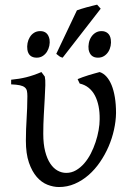

<svg xmlns="http://www.w3.org/2000/svg" viewBox="-20 -772 548 808"><path d="M468.3 -296.4Q467.8 -262.2 459.7 -225.8Q451.7 -189.5 436.8 -155Q421.9 -120.6 400.6 -89.6Q379.4 -58.6 352.8 -35.4Q326.2 -12.2 294.7 1.5Q263.2 15.1 228 15.1Q204.6 15.1 179.7 5.4Q154.8 -4.4 134.8 -27.3Q114.7 -50.3 101.8 -87.6Q88.9 -125 88.9 -180.2Q88.9 -206.1 89.8 -228.3Q90.8 -250.5 92 -272.5Q93.3 -294.4 94.2 -317.4Q95.2 -340.3 95.2 -367.2Q95.2 -380.4 93.3 -389.4Q91.3 -398.4 84.2 -404.3Q77.1 -410.2 63.7 -413.1Q50.3 -416 26.9 -417V-436.5Q60.5 -439.5 90.8 -447Q121.1 -454.6 154.3 -468.8L168.5 -449.7Q171.4 -437 170.7 -413.1Q169.9 -389.2 168.2 -357.2Q166.5 -325.2 164.3 -287.1Q162.1 -249 162.1 -209Q162.1 -165.5 170.2 -134.5Q178.2 -103.5 191.7 -83.5Q205.1 -63.5 222.4 -54Q239.7 -44.4 258.8 -44.4Q280.8 -44.4 299.8 -55.4Q318.8 -66.4 334.5 -84.5Q350.1 -102.5 362.1 -125.7Q374 -148.9 382.3 -174.1Q390.6 -199.2 395 -224.1Q399.4 -249 399.4 -270Q399.9 -299.8 394.8 -325.2Q389.6 -350.6 379.4 -370.1Q369.1 -389.6 353 -402.6Q336.9 -415.5 315.4 -420.4L306.6 -439Q315.9 -442.9 327.9 -447.3Q339.8 -451.7 352.8 -455.6Q365.7 -459.5 377.9 -462.9Q390.1 -466.3 399.4 -468.8Q415 -463.9 427.7 -450Q440.4 -436 449.5 -414.1Q458.5 -392.1 463.4 -362.5Q468.3 -333 468.3 -296.4ZM188.5 -606Q190.4 -592.8 187.5 -579.1Q184.6 -565.4 177.7 -554.4Q170.9 -543.5 159.9 -536.4Q148.9 -529.3 134.3 -529.3Q117.7 -529.3 107.7 -537.8Q97.7 -546.4 95.2 -563Q93.3 -576.7 95.9 -590.6Q98.6 -604.5 105.5 -615.7Q112.3 -627 123.3 -634Q134.3 -641.1 149.4 -641.1Q181.6 -641.1 188.5 -606ZM243.7 -529.3Q235.4 -531.2 230.5 -534.7Q225.6 -538.1 216.8 -545.4L303.7 -728.5Q311 -731.4 321.8 -734.6Q332.5 -737.8 344.2 -741.2Q356 -744.6 367.7 -747.3Q379.4 -750 388.7 -752.4L403.8 -735.4ZM446.3 -606Q448.2 -592.8 445.6 -579.1Q442.9 -565.4 436 -554.4Q429.2 -543.5 418.2 -536.4Q407.2 -529.3 392.1 -529.3Q359.9 -529.3 353 -563Q351.1 -576.7 353.8 -590.6Q356.4 -604.5 363.5 -615.7Q370.6 -627 381.6 -634Q392.6 -641.1 407.2 -641.1Q422.9 -641.1 433.3 -632.3Q443.8 -623.5 446.3 -606Z"/></svg>

Font: Noto Serif Devanagari
Style: Bold
Weight: 700
Designer: Monotype Design Team
Foundry: Monotype Imaging Inc.
Version: Version 1.01